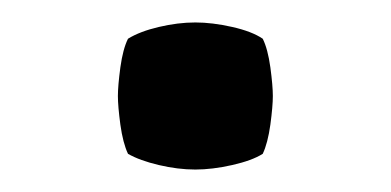

<svg xmlns="http://www.w3.org/2000/svg" viewBox="-20 -349 348 171"><path d="M85 -263.5Q85 -272.5 87.2 -289Q89.5 -305.5 94 -314.5Q104.5 -321 121.5 -325Q138.5 -329 154 -329Q169 -329 186.8 -325Q204.5 -321 214 -314.5Q218.5 -305.5 220.8 -289Q223 -272.5 223 -263.5Q223 -254.5 220.8 -238Q218.5 -221.5 214 -212Q204.5 -206 186.8 -202Q169 -198 154 -198Q138.5 -198 121.5 -202Q104.5 -206 94 -212Q89.5 -221.5 87.2 -238Q85 -254.5 85 -263.5Z"/></svg>

Font: Signika Negative Light Medium
Style: Regular
Weight: 500
Version: Version 2.001